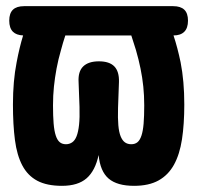

<svg xmlns="http://www.w3.org/2000/svg" viewBox="-20 -593 640 623"><path d="M543 -478Q556 -439 566 -391Q578 -330 578 -254Q578 -190 570.5 -141Q563 -92 544.5 -58.5Q526 -25 494.5 -7.5Q463 10 415 10Q360 10 332.5 -13.5Q305 -37 300 -90Q289 -39 261 -14.5Q233 10 181 10Q132 10 101 -6.5Q70 -23 52.5 -56Q35 -89 28.5 -138.5Q22 -188 22 -254Q22 -330 34 -391Q43 -439 55 -478Q33 -479 22 -490Q10 -502 10 -526Q10 -550 22 -561.5Q34 -573 58 -573H542Q566 -573 578 -561.5Q590 -550 590 -526Q590 -502 578 -490Q566 -478 543 -478ZM192 -478Q184 -454 178 -431Q169 -400 163.5 -370.5Q158 -341 155 -312Q152 -283 152 -251Q152 -216 154 -192Q156 -168 161 -153Q166 -138 174 -131.5Q182 -125 194 -125Q205 -125 214 -131Q223 -137 228.5 -151Q234 -165 236.5 -188Q239 -211 238 -246L235 -327Q233 -361 250 -377.5Q267 -394 301 -394Q335 -394 351 -377.5Q367 -361 366 -327L363 -243Q362 -209 364 -186.5Q366 -164 371.5 -150.5Q377 -137 385.5 -131Q394 -125 406 -125Q418 -125 426 -131.5Q434 -138 439 -153Q444 -168 446 -192Q448 -216 448 -251Q448 -283 445 -312Q442 -341 436 -370.5Q430 -400 421 -431Q414 -453 406 -478Z"/></svg>

Font: Maple Mono ExtraBold
Style: Regular
Weight: 800
Monospace: yes
Designer: subframe7536
Version: Version 7.000